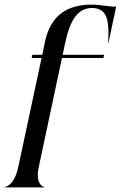

<svg xmlns="http://www.w3.org/2000/svg" viewBox="-43 -809 522 829"><path d="M124.5 -88.5 224.5 -558.5H403.5L406.5 -572.5H227.5L238 -621.5C259.5 -725.5 294.5 -774.5 355 -774.5C392 -774.5 409.5 -755 417 -733C429.5 -699.5 424.5 -631 423.5 -622.5H425L458.5 -780C427 -780 391 -789 352 -789C251.5 -789 176 -746 151.5 -629.5L139.5 -572.5H96.5L93.5 -558.5H136.5L36 -88.5C19.5 -10 -18 -1.5 -23 -1.5V0H148.5V-1.5C146 -1.5 108 -10 124.5 -88.5Z"/></svg>

Font: Beautique Display Italic
Style: Regular
Weight: 400
Italic angle: -12°
Designer: Nhat-Quang Ngo
Version: Version 1.100;Glyphs 3.2.3 (3260)